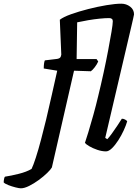

<svg xmlns="http://www.w3.org/2000/svg" viewBox="-193 -820 746 1040"><path d="M-80 200Q-89 200 -109 195Q-129 190 -148 182.5Q-167 175 -173 168Q-173 160 -171 149.5Q-169 139 -166 137Q-133 132 -91 121.5Q-49 111 -22 95Q-13 77 1 34Q15 -9 29.5 -64.5Q44 -120 57 -173Q73 -240 87.5 -305.5Q102 -371 117 -437L44 -449Q44 -464 45.5 -475.5Q47 -487 50 -493L117 -501Q128 -503 132.5 -507.5Q137 -512 139 -524L131 -713Q150 -728 192 -743Q234 -758 285 -771Q336 -784 384 -792Q432 -800 464 -800Q491 -800 512 -784Q533 -768 533 -742Q533 -739 528.5 -720.5Q524 -702 519 -679L377 -73L388 -66Q398 -76 412.5 -96Q427 -116 442 -138.5Q457 -161 467 -177Q476 -177 484.5 -172.5Q493 -168 496 -163Q490 -142 477.5 -114.5Q465 -87 448 -60.5Q431 -34 413.5 -17Q396 0 381 0Q359 0 334 -8.5Q309 -17 290.5 -28Q272 -39 267 -46Q273 -63 285.5 -104Q298 -145 312.5 -197Q327 -249 339 -300Q354 -361 368 -425.5Q382 -490 393 -548Q404 -606 411 -648Q418 -690 418 -705Q418 -722 398 -722Q377 -722 347 -719Q317 -716 284.5 -710.5Q252 -705 225 -699L222 -500H330L339 -487Q332 -471 320 -455.5Q308 -440 299 -434L208 -437L88 87Q82 98 62.5 117Q43 136 17 155Q-9 174 -35 187Q-61 200 -80 200Z"/></svg>

Font: Texturina 72pt 72pt Regular
Style: Bold Italic
Weight: 700
Italic angle: -11°
Designer: Guillermo Torres Carreño
Foundry: Omnibus-Type
Version: Version 1.002; ttfautohint (v1.8.3)